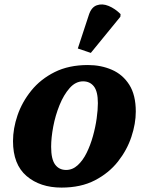

<svg xmlns="http://www.w3.org/2000/svg" viewBox="-20 -841 676 871"><path d="M259 10Q162 10 100.5 -42.5Q39 -95 39 -201Q39 -258 59.5 -318Q80 -378 122 -430Q164 -482 228 -514Q292 -546 379 -546Q438 -546 487.5 -524.5Q537 -503 566.5 -456.5Q596 -410 596 -335Q596 -280 576 -220Q556 -160 515 -108Q474 -56 410.5 -23Q347 10 259 10ZM280 -70Q309 -70 332.5 -91.5Q356 -113 373 -147.5Q390 -182 401.5 -223Q413 -264 418.5 -303.5Q424 -343 424 -373Q424 -426 406 -449Q388 -472 357 -472Q323 -472 296 -441.5Q269 -411 250 -364Q231 -317 221.5 -266.5Q212 -216 212 -175Q212 -119 230 -94.5Q248 -70 280 -70ZM392 -601 333 -621 383 -773Q394 -808 419 -817Q444 -826 473 -814Q502 -802 527 -777L526 -765Z"/></svg>

Font: Noto Serif ExtraBold
Style: Italic
Weight: 800
Italic angle: -12°
Designer: Monotype Design Team
Foundry: Monotype Imaging Inc.
Version: Version 2.013